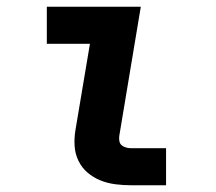

<svg xmlns="http://www.w3.org/2000/svg" viewBox="-20 -550 640 570"><path d="M369 0Q346 0 322.5 -3Q299 -6 278 -14.5Q257 -23 240 -37.5Q223 -52 213 -72.5Q203 -93 201.5 -116.5Q200 -140 204 -164L247 -420H119V-530H398L334 -146Q333 -138 334.5 -130.5Q336 -123 341.5 -118.5Q347 -114 354.5 -112Q362 -110 369 -110H473V0Z"/></svg>

Font: Iosevka Slab XBdEx
Style: Italic
Weight: 800
Width: 7
Italic angle: -9°
Monospace: yes
Designer: Belleve Invis
Foundry: Belleve Invis
Version: Version 11.1.1; ttfautohint (v1.8.3)